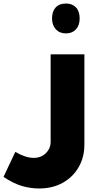

<svg xmlns="http://www.w3.org/2000/svg" viewBox="-52 -811 585 1092"><path d="M170 261Q122 261 73.5 247Q25 233 -32 195L35 53Q94 87 139 87Q182 87 209 60Q236 33 236 -4V-502H428V11Q428 83 395.5 139.5Q363 196 305 228.5Q247 261 170 261ZM323 -621Q287 -621 265.5 -644.5Q244 -668 244 -706Q244 -746 264.5 -768.5Q285 -791 323 -791Q359 -791 380 -769Q401 -747 401 -706Q401 -666 379.5 -643.5Q358 -621 323 -621Z"/></svg>

Font: Noto Kufi Arabic Black
Style: Regular
Weight: 900
Designer: Monotype Design Team, David Williams, Khaled Hosny
Foundry: Google LLC
Version: Version 2.109; ttfautohint (v1.8.4.7-5d5b)